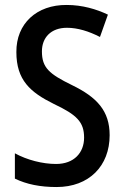

<svg xmlns="http://www.w3.org/2000/svg" viewBox="-20 -744 500 774"><path d="M422 -199C422 -297 371 -352 270 -401C178 -446 149 -471 149 -537C149 -592 185 -632 250 -632C293 -632 338 -618 383 -595L415 -685C369 -707 312 -724 249 -724C128 -725 45 -649 46 -534C46 -421 102 -372 197 -325C290 -281 319 -252 319 -189C319 -129 279 -83 206 -83C152 -83 89 -99 40 -126V-24C87 -1 142 10 208 10C339 10 422 -75 422 -199Z"/></svg>

Font: Noto Sans Lao Looped Condensed Medium
Style: Regular
Weight: 500
Width: 3
Designer: Mark Frömberg, Ben Mitchell
Foundry: The Fontpad Ltd
Version: Version 1.002